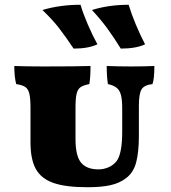

<svg xmlns="http://www.w3.org/2000/svg" viewBox="-20 -779 718 806"><path d="M108 -181V-326Q108 -367 103 -386.5Q98 -406 86 -414Q74 -422 48 -426Q40 -456 40 -502Q90 -500 165 -500Q302 -500 360 -502Q360 -454 355 -426Q329 -421 317.5 -412.5Q306 -404 301.5 -385Q297 -366 297 -326V-195Q297 -124 320.5 -96Q344 -68 393 -68Q415 -68 435 -76.5Q455 -85 469 -102Q493 -133 493 -226V-323Q493 -361 487.5 -381Q482 -401 469 -411Q456 -421 433 -426Q428 -456 428 -502Q478 -500 531 -500Q582 -500 628 -502Q628 -447 620 -426Q585 -422 574 -403.5Q563 -385 563 -335V-209Q563 -140 551.5 -97Q540 -54 509 -31Q482 -10 443 -1.5Q404 7 348 7Q256 7 204.5 -11Q153 -29 130.5 -69.5Q108 -110 108 -181ZM158 -737Q232 -759 318 -759Q329 -722 348.5 -676.5Q368 -631 389 -593Q351 -575 289 -575Q255 -626 227 -662Q199 -698 158 -737ZM366 -737Q437 -759 520 -759Q531 -722 550 -676.5Q569 -631 589 -593Q551 -575 487 -575Q456 -625 429.5 -661Q403 -697 366 -737Z"/></svg>

Font: Vollkorn SC Black
Style: Regular
Weight: 900
Designer: Friedrich Althausen
Foundry: Friedrich Althausen
Version: Version 4.015